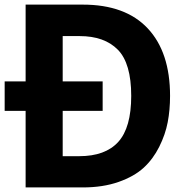

<svg xmlns="http://www.w3.org/2000/svg" viewBox="-35 -820 798 840"><path d="M77.1 0V-799.8H327.1Q513.7 -799.8 611.3 -695.8Q709 -591.8 709 -400.4Q709 -338.9 698.7 -285.2Q688.5 -231.4 661.6 -177.7Q634.8 -124 593.3 -85.9Q551.8 -47.9 483.4 -23.9Q415 0 327.1 0ZM239.3 -136.7H311.5Q425.8 -136.7 482.4 -199.2Q539.1 -261.7 539.1 -400.4Q539.1 -543 480.5 -602.5Q421.9 -662.1 313.5 -662.1H239.3ZM-14.6 -335V-463.9H414.1V-335Z"/></svg>

Font: Gothic A1 Black
Style: Regular
Weight: 900
Version: Version 2.50